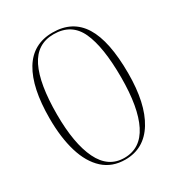

<svg xmlns="http://www.w3.org/2000/svg" viewBox="-175 -839 893 963"><g transform="rotate(-30 272.0 -357.5)"><path d="M271 10Q195 10 144.5 -36Q94 -82 69 -165Q44 -248 44 -359Q44 -536 101 -630.5Q158 -725 272 -725Q387 -725 443 -635Q499 -545 499 -358Q499 -184 439.5 -87Q380 10 271 10ZM271 0Q365 0 411.5 -92Q458 -184 458 -358Q458 -535 416.5 -625Q375 -715 272 -715Q175 -715 130.5 -625Q86 -535 86 -358Q86 -189 132 -94.5Q178 0 271 0Z"/></g></svg>

Font: Noto Serif Display ExtraCondensed ExtraLight
Style: Regular
Weight: 200
Width: 2
Designer: Monotype Design Team
Foundry: Monotype Imaging Inc.
Version: Version 2.009